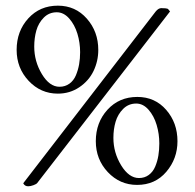

<svg xmlns="http://www.w3.org/2000/svg" viewBox="-20 -650 691 682"><path d="M181.6 -606.4Q154.3 -606.4 135.5 -587.4Q116.7 -568.4 109.1 -541.7Q101.6 -515.1 101.6 -484.4Q101.6 -432.1 128.7 -387Q155.8 -341.8 191.4 -341.8Q211.4 -341.8 226.6 -352.8Q241.7 -363.8 249.5 -382.3Q257.3 -400.9 261 -421.4Q264.6 -441.9 264.6 -464.8Q264.6 -498.5 254.9 -530.5Q245.1 -562.5 225.6 -584.5Q206.1 -606.4 181.6 -606.4ZM185.5 -629.9Q248 -629.9 288.6 -583.7Q329.1 -537.6 329.1 -472.7Q329.1 -433.1 312.3 -397.9Q295.4 -362.8 261.7 -340.1Q228 -317.4 185.5 -317.4Q124.5 -317.4 81.8 -362.8Q39.1 -408.2 39.1 -472.7Q39.1 -539.1 80.3 -584.5Q121.6 -629.9 185.5 -629.9ZM463.9 -282.2Q436.5 -282.2 417.5 -263.2Q398.4 -244.1 390.6 -217.5Q382.8 -190.9 382.8 -160.2Q382.8 -107.9 410.4 -62.7Q438 -17.6 473.6 -17.6Q493.7 -17.6 508.5 -28.6Q523.4 -39.6 531.2 -58.1Q539.1 -76.7 542.5 -97.2Q545.9 -117.7 545.9 -140.6Q545.9 -174.3 536.4 -206.3Q526.9 -238.3 507.6 -260.3Q488.3 -282.2 463.9 -282.2ZM467.8 -305.7Q530.3 -305.7 570.3 -259.8Q610.4 -213.9 610.4 -148.4Q610.4 -86.4 570.8 -39.8Q531.2 6.8 466.8 6.8Q405.8 6.8 363 -38.6Q320.3 -84 320.3 -148.4Q320.3 -214.8 361.8 -260.3Q403.3 -305.7 467.8 -305.7ZM584 -609.4 112.3 0Q109.4 3.9 98.9 7.8Q88.4 11.7 80.1 11.7Q67.9 11.7 62.5 1L533.2 -609.4Q543 -621.1 552.7 -621.1Q563 -621.1 568.4 -620.4Q573.7 -619.6 575.4 -618.9Q577.1 -618.2 579.6 -614.7Q582 -611.3 584 -609.4Z"/></svg>

Font: Amiri
Style: Regular
Weight: 400
Designer: Khaled Hosny
Version: Version 000.108